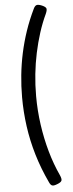

<svg xmlns="http://www.w3.org/2000/svg" viewBox="-70 -1071 453 1186"><g transform="rotate(-5 156.5 -478.0)"><path d="M257 -979Q232 -926 213 -866.5Q194 -807 180.5 -743.5Q167 -680 160 -613.5Q153 -547 153 -478Q153 -388 165.5 -300Q178 -212 201 -130.5Q224 -49 257 22Q268 47 263 57Q258 67 237 75Q215 84 204.5 81Q194 78 186 60Q144 -29 117.5 -118Q91 -207 78.5 -297Q66 -387 66 -478Q66 -547 73 -615Q80 -683 94.5 -750.5Q109 -818 131.5 -884.5Q154 -951 186 -1017Q194 -1034 204.5 -1037.5Q215 -1041 237 -1032Q258 -1023 263 -1013.5Q268 -1004 257 -979Z"/></g></svg>

Font: Playwrite IT Trad
Style: Regular
Weight: 400
Designer: Veronika Burian, José Scaglione
Foundry: TypeTogether
Version: Version 1.002